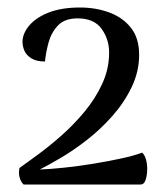

<svg xmlns="http://www.w3.org/2000/svg" viewBox="-20 -727 434 512"><path d="M43 -235Q36 -241 32.5 -253Q29 -265 32 -279Q53 -294 83.5 -316.5Q114 -339 146 -367.5Q178 -396 206.5 -430.5Q235 -465 253 -504.5Q271 -544 271 -587Q271 -622 251 -650Q231 -678 187 -678Q152 -678 134 -658.5Q116 -639 109 -612Q102 -585 100 -563Q77 -563 63.5 -571.5Q50 -580 45 -592Q40 -604 40 -615Q40 -638 58.5 -659.5Q77 -681 111 -694Q145 -707 193 -707Q236 -707 272 -693.5Q308 -680 329.5 -652.5Q351 -625 351 -581Q351 -536 331 -494.5Q311 -453 279.5 -417.5Q248 -382 212 -354Q176 -326 142 -306Q108 -286 86 -275Q114 -276 152 -280Q190 -284 229.5 -290.5Q269 -297 303.5 -304.5Q338 -312 359 -320Q366 -314 369.5 -301Q373 -288 372.5 -273Q372 -258 368 -246.5Q364 -235 355 -235Z"/></svg>

Font: Arima Medium
Style: Regular
Weight: 500
Designer: Joana Correia and Natanael Gama
Foundry: NDISCOVER
Version: Version 1.101;gftools[0.9.23]